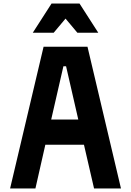

<svg xmlns="http://www.w3.org/2000/svg" viewBox="-20 -1064 740 1084"><path d="M37 0 226 -800H474L663 0H511L454 -247H236L180 0ZM338 -690 269 -389H422L353 -690ZM165 -879 271 -1044H429L535 -879H417L350 -959L283 -879Z"/></svg>

Font: Martian Mono SemiBold
Style: Regular
Weight: 600
Monospace: yes
Designer: Roman Shamin
Foundry: Evil Martians
Version: Version 1.000; ttfautohint (v1.8.4.7-5d5b)